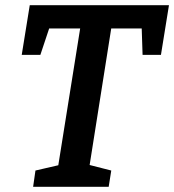

<svg xmlns="http://www.w3.org/2000/svg" viewBox="-20 -722 673 742"><path d="M108 0 117 -63 221 -87 203 -69 293 -632 313 -612H148L178 -636L136 -510H64L95 -702H633L602 -510H531L527 -632L550 -612H383L413 -632L324 -69L316 -87L410 -63L400 0Z"/></svg>

Font: Bitter Thin SemiBold
Style: Italic
Weight: 600
Italic angle: -9°
Version: Version 2.002